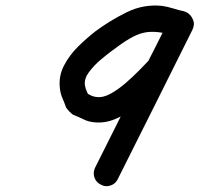

<svg xmlns="http://www.w3.org/2000/svg" viewBox="-20 -608 710 683"><path d="M634 -568Q652 -563 662 -547Q672 -531 667 -513Q663 -495 647 -485.5Q631 -476 613 -480Q572 -490 543.5 -493.5Q515 -497 491 -491.5Q467 -486 440 -470Q413 -454 375 -425Q360 -414 337 -394.5Q314 -375 296.5 -351.5Q279 -328 282 -305Q284 -292 290 -280Q296 -268 300 -256Q301 -254 296 -258.5Q291 -263 286 -268Q280 -274 276 -279Q272 -284 274 -283Q286 -278 298.5 -271Q311 -264 324 -263Q347 -260 374 -275Q401 -290 428 -313.5Q455 -337 477.5 -360Q500 -383 513 -397Q513 -397 509 -392Q505 -386 505 -386Q525 -425 544.5 -463.5Q564 -502 583 -541Q594 -561 611.5 -565Q629 -569 644 -561Q659 -554 666.5 -537.5Q674 -521 664 -501Q598 -368 531.5 -235.5Q465 -103 399 29Q391 46 373 52Q355 58 339 49Q322 41 316 23.5Q310 6 318 -11Q385 -144 451 -276.5Q517 -409 583 -541Q593 -561 611 -565Q629 -569 644 -561Q659 -554 666.5 -537.5Q674 -521 664 -501Q644 -462 624.5 -423.5Q605 -385 586 -346Q586 -345 582 -340Q579 -335 578 -335Q555 -311 525.5 -281.5Q496 -252 461.5 -226Q427 -200 390 -184.5Q353 -169 315 -173Q294 -175 277 -183.5Q260 -192 242 -199Q238 -200 227 -211Q217 -222 215 -226Q209 -243 202 -259Q195 -275 193 -294Q188 -337 207.5 -374.5Q227 -412 258 -442.5Q289 -473 320 -497Q371 -535 431 -564.5Q491 -594 557 -587Q577 -584 596 -578Q615 -572 634 -568Q634 -568 634 -568Q634 -568 634 -568Z"/></svg>

Font: FRB American Cursive Black
Style: Bold Italic
Weight: 900
Italic angle: -25°
Version: Version 2.0;Modular Font Editor K font №1